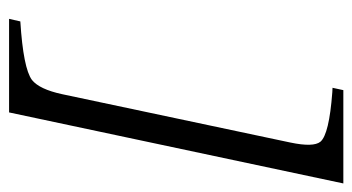

<svg xmlns="http://www.w3.org/2000/svg" viewBox="-204 -547 810 442"><g transform="rotate(90 201.0 -326.0)"><path d="M402.3 -711.4 238.8 58.1H23.4L29.3 32.2Q137.2 25.4 164.1 5.4Q185.5 -11.7 196.8 -64L308.1 -589.4Q319.3 -642.6 306.2 -658.7Q289.1 -678.7 192.4 -686Q187 -686.5 182.1 -686.5L187.5 -711.4Z"/></g></svg>

Font: Linux Biolinum Capitals O
Style: Italic Samll Caps
Weight: 400
Italic angle: -12°
Designer: Philipp H. Poll
Foundry: Philipp H. Poll
Version: Version 0.6.2